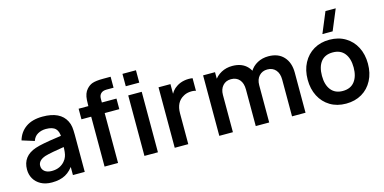

<svg xmlns="http://www.w3.org/2000/svg" viewBox="-77 -1221 3310 1656"><g transform="rotate(-15 1578.5 -393.0)"><path d="M221 15Q162.5 15 122 -7.5Q82 -29.5 61 -66Q40 -102.5 40 -148Q40 -268 163 -309.5Q197 -320.5 239.5 -328.5Q267 -334 297.2 -338.8Q327.5 -343.5 373.8 -350Q420 -356.5 441.5 -360L398.5 -335.5Q399 -392 373 -418.2Q347 -444.5 287.5 -444.5Q247 -444.5 214.5 -426.2Q182 -408 169.5 -369L59.5 -403.5Q80 -474.5 137.5 -514.8Q195 -555 287.5 -555Q445.5 -555 495.5 -454.5Q508.5 -428.5 512.2 -401.2Q516 -374 516 -331.5V0H410.5V-117L428 -98Q391.5 -39 342.5 -12Q293.5 15 221 15ZM245 -81Q285 -81 315 -95.5Q342 -109 360 -129.8Q378 -150.5 384.5 -170.5Q396.5 -200 396.5 -271.5L433.5 -260.5Q269 -235 223.5 -220.5Q158 -197.5 158 -149.5Q158 -118.5 181.2 -99.8Q204.5 -81 245 -81Z M813.5 0H693V-548.5Q693 -569 694.5 -594Q698 -654.5 728.5 -687.5Q752 -713.5 778.5 -723Q811.5 -735 876.5 -735H944V-637H881.5Q848 -637 830.8 -620.2Q813.5 -603.5 813.5 -574.5ZM944 -445.5H606V-540H944Z M1169.5 -622H1049V-732.5H1169.5ZM1049 0V-540H1169.5V0Z M1440.5 0H1319.5V-540H1426V-408.5L1413 -425.5Q1434.5 -483.5 1480 -511.5Q1509.5 -531.5 1547.8 -538.8Q1586 -546 1623.5 -540V-427.5Q1600.5 -435 1568.2 -432Q1536 -429 1512 -414.5Q1440.5 -376 1440.5 -274.5Z M2487.5 0H2367V-328Q2367 -383 2339.5 -414.5Q2312 -446 2265 -446Q2219.5 -446 2191.2 -415.2Q2163 -384.5 2163 -332.5L2109.5 -364Q2108.5 -420 2135 -463Q2160.5 -506 2204.5 -529.8Q2248.5 -553.5 2302.5 -553.5Q2390.5 -553.5 2439 -500.5Q2487.5 -447.5 2487.5 -358.5ZM1839 0H1717.5V-540H1824V-372.5H1839ZM2163 0H2043V-326.5Q2043 -383 2015.8 -414.5Q1988.5 -446 1940.5 -446Q1894.5 -446 1866.8 -414.8Q1839 -383.5 1839 -332.5L1785 -368.5Q1785 -421.5 1811 -463Q1837 -505.5 1881.5 -529.5Q1926 -553.5 1980.5 -553.5Q2067 -553.5 2115 -501.8Q2163 -450 2163 -358Z M2972 -802.5 2895 -617.5H2803.5L2880.5 -802.5ZM2847.5 15Q2766.5 15 2706 -21.5Q2645.5 -58 2612.2 -122.5Q2579 -187 2579 -270Q2579 -355 2613 -419Q2647.5 -484 2708 -519.5Q2768.5 -555 2847.5 -555Q2929 -555 2989.5 -518.5Q3050.5 -482 3083.8 -417.5Q3117 -353 3117 -270Q3117 -185.5 3083.5 -122Q3049.5 -56.5 2988.5 -20.8Q2927.5 15 2847.5 15ZM2847.5 -98Q2917.5 -98 2953.5 -144.5Q2989.5 -191 2989.5 -270Q2989.5 -350 2953.2 -396Q2917 -442 2847.5 -442Q2778 -442 2742.2 -396.5Q2706.5 -351 2706.5 -270Q2706.5 -190 2743 -144Q2779.5 -98 2847.5 -98Z"/></g></svg>

Font: Vortex Mix
Style: Bold
Weight: 700
Designer: Mikhail Sharanda
Foundry: Mikhail Sharanda
Version: Version 4.504;Glyphs 3.1.2 (3151)